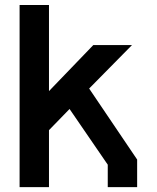

<svg xmlns="http://www.w3.org/2000/svg" viewBox="-20 -764 640 784"><path d="M60 -743.5V0H180V-232.5L264 -319L420 -91.5V0H540V-112.5L344 -402.5L519 -580H361L180 -392V-743.5Z"/></svg>

Font: Kode Mono
Style: Regular
Weight: 400
Monospace: yes
Designer: Isa Ozler
Foundry: Kadena LLC
Version: Version 1.000;gftools[0.9.28]